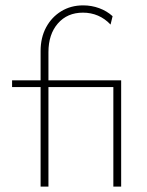

<svg xmlns="http://www.w3.org/2000/svg" viewBox="-20 -695 547 715"><path d="M131.2 0V-370.8H25V-395.8H131.2V-504.9Q131.2 -554.9 151.7 -593.1Q172.2 -631.2 208 -653.1Q243.8 -675 289.6 -675Q320.8 -675 349.3 -664.6Q377.8 -654.2 399.3 -634.7L391.7 -603.5Q370.8 -625.7 344.8 -636.8Q318.8 -647.9 288.9 -647.9Q230.6 -647.9 195.5 -607.6Q160.4 -567.4 160.4 -500.7V-395.8H431.2V0H402.1V-370.8H160.4V0Z"/></svg>

Font: Afacad Flux Thin
Style: Regular
Weight: 250
Designer: Kristian Moeller
Foundry: Dicotype
Version: Version 1.100